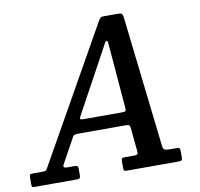

<svg xmlns="http://www.w3.org/2000/svg" viewBox="-143 -848 976 935"><g transform="rotate(-10 345.0 -380.0)"><path d="M-60.5 -18V-47Q-60.5 -58 -58.2 -62Q-56 -66 -45 -66H6.5Q20.5 -66 23.2 -70.5Q26 -75 31 -83L404.5 -745Q409.5 -753 413.8 -756.5Q418 -760 431.5 -760H498Q513 -760 517.8 -756.2Q522.5 -752.5 524.5 -740L599 -91Q601 -73.5 608.2 -69.8Q615.5 -66 633 -66H666.5Q677.5 -66 681 -62.8Q684.5 -59.5 684.5 -48V-18Q684.5 -6 680.8 -3Q677 0 665 0H408Q398 0 396 -3.5Q394 -7 394 -17V-48.5Q394 -61 397.8 -63.5Q401.5 -66 414 -66H454.5Q469 -66 473.2 -69.2Q477.5 -72.5 476 -86.5L464.5 -201.5Q463 -215 456.5 -216.8Q450 -218.5 435 -218.5H212.5Q199.5 -218.5 192.5 -217.2Q185.5 -216 180.5 -208L112 -83.5Q107.5 -75 110.2 -70.5Q113 -66 129 -66H163Q172 -66 176.2 -63.2Q180.5 -60.5 180.5 -51V-19.5Q180.5 -7 176.8 -3.5Q173 0 160 0H-44.5Q-57 0 -58.8 -3Q-60.5 -6 -60.5 -18ZM397.5 -602 237.5 -308.5Q230.5 -296 229 -289.8Q227.5 -283.5 248.5 -283.5H432Q451 -283.5 453.8 -287.2Q456.5 -291 455 -307L430.5 -603.5Q429 -622.5 428 -631Q427 -639.5 421.5 -639.5Q417 -639.5 411.5 -628.2Q406 -617 397.5 -602Z"/></g></svg>

Font: Besley* Narrow Medium
Style: Italic
Weight: 500
Width: 4
Italic angle: -13°
Designer: Owen Earl
Foundry: indestructible type*
Version: Version 3.000; ttfautohint (v1.8.3)